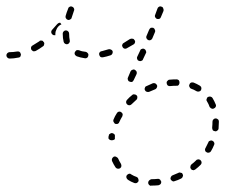

<svg xmlns="http://www.w3.org/2000/svg" viewBox="-30 -571 726 600"><path d="M472 4Q474 1 474 -3Q473 -5 472 -7Q471 -9 470 -10Q468 -11 466 -12Q464 -12 462 -12Q453 -11 443 -11Q439 -10 436 -7Q433 -4 433 0Q433 2 434 4Q435 5 436 7Q438 8 439 9Q441 10 443 9Q454 9 465 8Q469 7 472 4ZM397 1Q401 -1 403 -5Q403 -7 403 -8Q403 -10 402 -12Q402 -14 400 -16Q399 -17 397 -18Q388 -21 380 -26Q379 -27 377 -28Q375 -28 373 -28Q371 -27 369 -26Q368 -25 366 -23Q364 -20 365 -16Q366 -12 370 -9Q379 -3 390 1Q393 2 397 1ZM541 -19Q543 -23 541 -26Q540 -28 539 -30Q537 -31 535 -31Q533 -32 531 -32Q529 -32 528 -31Q519 -27 509 -23Q506 -22 504 -18Q502 -14 503 -11Q505 -7 509 -5Q512 -3 516 -5Q526 -8 536 -13Q540 -15 541 -19ZM600 -63Q600 -67 597 -70Q595 -72 594 -72Q592 -73 590 -73Q588 -73 586 -72Q584 -72 583 -70Q576 -63 568 -57Q565 -54 565 -50Q564 -46 567 -43Q568 -41 570 -40Q572 -40 574 -39Q576 -39 577 -40Q579 -40 581 -42Q589 -48 597 -56Q600 -59 600 -63ZM337 -44Q341 -43 345 -45Q346 -46 348 -48Q349 -49 349 -51Q350 -53 349 -55Q349 -57 348 -59Q343 -67 339 -76Q338 -78 336 -79Q335 -80 333 -81Q331 -82 329 -82Q327 -82 325 -81Q322 -79 320 -75Q319 -71 320 -68Q325 -57 331 -48Q333 -45 337 -44ZM640 -122Q640 -124 639 -126Q638 -127 637 -129Q636 -130 634 -131Q630 -133 626 -131Q622 -130 621 -126Q617 -117 612 -108Q611 -107 611 -105Q610 -103 611 -101Q611 -99 613 -97Q614 -96 616 -95Q619 -93 623 -94Q627 -95 629 -98Q635 -108 639 -118Q640 -120 640 -122ZM309 -138Q311 -136 313 -134Q315 -133 317 -133Q320 -132 322 -133Q325 -133 327 -135Q328 -136 329 -136Q329 -138 329 -140Q329 -140 329 -141Q329 -141 329 -141Q329 -142 329 -142Q329 -142 329 -142V-143Q330 -147 328 -151Q325 -154 321 -155Q319 -155 317 -155Q316 -154 314 -153Q312 -152 311 -151Q310 -149 310 -147V-146Q310 -145 309 -145Q309 -145 309 -144Q309 -144 309 -143Q309 -143 309 -143Q309 -141 309 -139Q309 -138 309 -138ZM651 -198Q648 -201 644 -201Q640 -201 637 -198Q634 -195 634 -191Q634 -182 633 -172Q633 -168 635 -164Q638 -161 642 -161Q644 -160 646 -161Q648 -162 649 -163Q651 -164 652 -166Q653 -168 653 -169Q654 -181 654 -191Q654 -196 651 -198ZM324 -194Q324 -192 325 -190Q326 -188 327 -187Q328 -185 330 -184Q334 -183 338 -184Q342 -186 343 -190Q347 -199 352 -207Q353 -209 353 -211Q354 -213 353 -215Q353 -217 351 -218Q350 -220 348 -221Q345 -223 341 -222Q337 -221 335 -217Q329 -208 325 -198Q324 -196 324 -194ZM628 -269Q624 -270 620 -268Q618 -267 617 -265Q616 -263 616 -262Q615 -260 615 -258Q616 -256 617 -254Q622 -246 625 -237Q626 -235 628 -234Q629 -232 631 -232Q633 -231 635 -231Q637 -231 638 -232Q642 -233 644 -237Q646 -241 644 -245Q640 -255 634 -265Q632 -268 628 -269ZM364 -252Q364 -248 367 -245Q370 -242 374 -242Q378 -242 381 -245Q388 -252 396 -259Q399 -261 399 -265Q400 -270 397 -273Q394 -276 390 -276Q386 -277 383 -274Q374 -267 367 -259Q364 -256 364 -252ZM423 -297Q421 -293 423 -289Q425 -285 429 -284Q433 -283 436 -284Q445 -288 455 -292Q458 -293 460 -297Q462 -301 461 -304Q459 -308 456 -310Q452 -312 448 -311Q438 -307 428 -302Q424 -301 423 -297ZM567 -313Q563 -311 562 -307Q561 -305 561 -303Q561 -301 562 -300Q563 -298 564 -296Q566 -295 567 -294Q576 -291 584 -286Q588 -284 592 -285Q596 -286 598 -289Q599 -291 599 -293Q600 -295 599 -297Q599 -299 598 -300Q596 -302 595 -303Q585 -309 575 -313Q571 -314 567 -313ZM493 -318Q490 -315 491 -311Q491 -309 492 -307Q493 -306 494 -304Q496 -303 498 -302Q500 -302 502 -302Q511 -303 521 -303Q523 -303 525 -303Q527 -304 528 -305Q530 -307 530 -309Q531 -310 531 -312Q531 -317 529 -320Q526 -323 522 -323Q511 -323 500 -322Q496 -322 493 -318ZM370 -321Q371 -317 375 -316Q379 -314 383 -315Q386 -317 388 -321L397 -340Q398 -343 397 -347Q395 -351 391 -353Q388 -355 384 -353Q380 -352 378 -348L370 -329Q368 -325 370 -321ZM399 -386Q400 -382 404 -381Q408 -379 412 -381Q416 -382 417 -386L426 -405Q428 -408 426 -412Q425 -416 421 -418Q417 -420 413 -418Q409 -417 408 -413L399 -394Q397 -390 399 -386ZM31 -392Q33 -393 34 -395Q35 -397 35 -399Q36 -401 35 -402Q34 -407 31 -409Q27 -411 23 -410Q11 -408 0 -408Q-2 -408 -4 -407Q-6 -406 -7 -405Q-8 -404 -9 -402Q-10 -400 -10 -398Q-10 -394 -7 -391Q-4 -388 0 -388Q13 -388 27 -391Q29 -391 31 -392ZM239 -389Q241 -390 243 -391Q244 -392 245 -394Q246 -396 246 -398Q247 -402 244 -405Q242 -408 238 -409Q226 -410 217 -414Q213 -415 209 -414Q206 -412 204 -408Q203 -406 203 -404Q204 -402 204 -400Q205 -399 207 -397Q208 -396 210 -395Q221 -391 235 -389Q237 -389 239 -389ZM321 -403Q323 -407 322 -411Q321 -414 317 -416Q313 -418 309 -417Q298 -414 288 -411Q284 -411 281 -407Q279 -404 280 -400Q281 -396 284 -393Q288 -391 292 -392Q303 -394 315 -398Q319 -399 321 -403ZM107 -429Q108 -431 108 -433Q109 -435 108 -437Q108 -439 106 -440Q105 -442 104 -443Q102 -444 100 -444Q98 -445 96 -444Q94 -444 93 -442Q82 -435 72 -429Q70 -428 69 -427Q68 -425 67 -423Q67 -421 67 -419Q67 -417 68 -416Q69 -414 71 -413Q72 -411 74 -411Q76 -410 78 -411Q80 -411 82 -412Q93 -418 104 -426Q106 -427 107 -429ZM392 -439Q393 -443 390 -446Q388 -450 384 -450Q380 -451 376 -449Q367 -443 357 -437Q355 -436 354 -435Q353 -433 352 -431Q351 -429 352 -427Q352 -426 353 -424Q355 -420 359 -419Q363 -418 366 -420Q377 -426 387 -432Q391 -434 392 -439ZM174 -434Q177 -432 181 -433Q185 -434 187 -438Q189 -441 188 -445Q186 -454 186 -466Q186 -470 183 -473Q180 -476 176 -476Q172 -476 169 -473Q166 -470 166 -466Q166 -452 169 -440Q170 -436 174 -434ZM428 -451Q429 -448 433 -446Q437 -444 441 -446Q445 -448 446 -451L454 -470Q456 -474 454 -478Q453 -482 449 -484Q445 -485 441 -484Q438 -482 436 -478L428 -459Q426 -455 428 -451ZM146 -478Q148 -484 153 -489Q157 -493 162 -495Q160 -497 158 -500Q155 -500 153 -499Q151 -498 149 -496Q141 -487 133 -478Q130 -475 130 -471Q130 -467 133 -464Q135 -462 138 -461Q141 -461 143 -461Q143 -464 143 -466Q143 -472 146 -478ZM176 -514Q178 -510 182 -509Q184 -508 186 -509Q188 -509 189 -510Q191 -511 192 -512Q194 -514 194 -516Q197 -526 201 -537Q202 -539 202 -541Q202 -543 201 -545Q200 -547 199 -548Q197 -550 195 -550Q194 -551 192 -551Q190 -551 188 -550Q186 -549 185 -548Q183 -546 183 -544Q178 -532 175 -521Q174 -517 176 -514ZM455 -517Q457 -514 460 -512Q464 -511 468 -512Q472 -514 473 -518L481 -537Q482 -541 480 -545Q479 -549 475 -550Q471 -552 467 -550Q463 -548 462 -544L455 -525Q453 -521 455 -517Z"/></svg>

Font: FRB American Cursive Dashed Light
Style: Italic
Weight: 300
Italic angle: -25°
Version: Version 2.0;Modular Font Editor K font №1